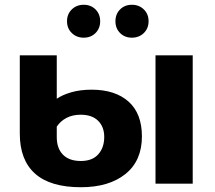

<svg xmlns="http://www.w3.org/2000/svg" viewBox="-20 -770 902 805"><path d="M63 -210V-538H218V-356Q241 -372 278.5 -383Q316 -394 364 -394Q463 -394 519 -344Q575 -294 575 -198Q575 -96 506 -40.5Q437 15 319 15Q191 15 127 -42Q63 -99 63 -210ZM632 -538H788V0H632ZM417 -196Q417 -238 391.5 -263.5Q366 -289 318 -289Q284 -289 258.5 -275.5Q233 -262 218 -239V-195Q218 -148 244 -121.5Q270 -95 319 -95Q367 -95 392 -123Q417 -151 417 -196ZM261 -681Q261 -711 281 -730.5Q301 -750 331 -750Q361 -750 380.5 -730.5Q400 -711 400 -681Q400 -651 380.5 -631.5Q361 -612 331 -612Q301 -612 281 -631.5Q261 -651 261 -681ZM464 -681Q464 -711 483.5 -730.5Q503 -750 533 -750Q563 -750 583 -730.5Q603 -711 603 -681Q603 -651 583 -631.5Q563 -612 533 -612Q503 -612 483.5 -631.5Q464 -651 464 -681Z"/></svg>

Font: Montserrat Alternates
Style: Bold
Weight: 700
Designer: Julieta Ulanovsky
Foundry: Julieta Ulanovsky
Version: Version 7.200